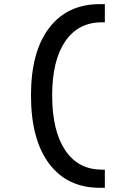

<svg xmlns="http://www.w3.org/2000/svg" viewBox="-20 -811 626 929"><path d="M463.9 97.7Q305.2 97.7 217.5 -19.3Q129.9 -136.2 129.9 -349.6Q129.9 -560.1 217.5 -675.5Q305.2 -791 463.9 -791H487.3V-703.1H473.6Q357.9 -703.1 295.2 -610.4Q232.4 -517.6 232.4 -349.6Q232.4 -178.7 295.2 -84.5Q357.9 9.8 473.6 9.8H487.3V97.7Z"/></svg>

Font: Cascadia Code
Style: Regular
Weight: 400
Monospace: yes
Designer: Aaron Bell
Foundry: Saja Typeworks
Version: Version 2106.017